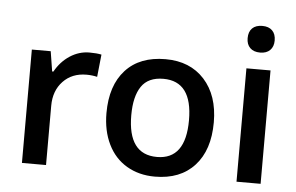

<svg xmlns="http://www.w3.org/2000/svg" viewBox="-52 -824 1405 911"><g transform="rotate(5 650.5 -368.5)"><path d="M356 -549.8Q390.6 -549.8 413.1 -544.9L401.9 -438Q377.4 -443.8 351.1 -443.8Q282.2 -443.8 239.5 -398.9Q196.8 -354 196.8 -282.2V0H82V-540H171.9L187 -444.8H192.9Q219.7 -493.2 262.9 -521.5Q306.2 -549.8 356 -549.8Z M972.2 -271Q972.2 -138.7 904.3 -64.5Q836.4 9.8 715.3 9.8Q639.6 9.8 581.5 -24.4Q523.4 -58.6 492.2 -122.6Q460.9 -186.5 460.9 -271Q460.9 -402.3 528.3 -476.1Q595.7 -549.8 718.3 -549.8Q835.4 -549.8 903.8 -474.4Q972.2 -398.9 972.2 -271ZM579.1 -271Q579.1 -84 717.3 -84Q854 -84 854 -271Q854 -456.1 716.3 -456.1Q644 -456.1 611.6 -408.2Q579.1 -360.4 579.1 -271Z M1218.8 0H1104V-540H1218.8ZM1097.2 -683.1Q1097.2 -713.9 1114 -730.5Q1130.9 -747.1 1162.1 -747.1Q1192.4 -747.1 1209.2 -730.5Q1226.1 -713.9 1226.1 -683.1Q1226.1 -653.8 1209.2 -637Q1192.4 -620.1 1162.1 -620.1Q1130.9 -620.1 1114 -637Q1097.2 -653.8 1097.2 -683.1Z"/></g></svg>

Font: f2_56222          
Style: Regular
Weight: 600
Foundry: Ascender Corporation
Version: Version 1.10